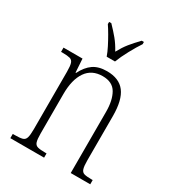

<svg xmlns="http://www.w3.org/2000/svg" viewBox="-184 -873 891 980"><g transform="rotate(30 262.0 -383.0)"><path d="M29 0V-25H41Q70 -25 85 -29Q100 -33 105 -49Q110 -65 110 -99V-438Q110 -472 105 -487.5Q100 -503 85.5 -507Q71 -511 43 -511H33V-536H145L150 -456H153Q175 -500 206 -521.5Q237 -543 286 -543Q358 -543 392 -498.5Q426 -454 426 -359V-99Q426 -65 431 -49Q436 -33 450 -29Q464 -25 493 -25H500V0H385V-361Q385 -428 361.5 -469Q338 -510 280 -510Q216 -510 183.5 -462.5Q151 -415 151 -331V-98Q151 -64 156 -48.5Q161 -33 176 -29Q191 -25 220 -25H228V0ZM247 -606Q239 -629 225.5 -655.5Q212 -682 197 -708Q182 -734 169 -753V-766H182Q211 -736 232 -710.5Q253 -685 272 -650Q291 -685 311.5 -710.5Q332 -736 361 -766H374V-753Q355 -725 332 -682.5Q309 -640 296 -606Z"/></g></svg>

Font: Noto Serif Sinhala Condensed ExtraLight
Style: Regular
Weight: 200
Width: 3
Designer: Jelle Bosma - Monotype Design Team
Foundry: Monotype Imaging Inc.
Version: Version 2.007; ttfautohint (v1.8.4.7-5d5b)